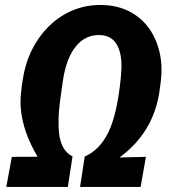

<svg xmlns="http://www.w3.org/2000/svg" viewBox="-20 -740 697 760"><path d="M315.4 -120.6Q374 -145.5 408.7 -215.8Q443.4 -286.1 458 -430.2Q461.9 -468.8 460.4 -496.6Q452.6 -597.7 377.4 -601.1Q320.3 -604 281.5 -557.9Q242.7 -511.7 229.2 -421.9Q215.8 -332 213.4 -300.5Q210.9 -269 211.9 -238.8Q213.9 -147 267.1 -121.1L248.5 0H4.9L26.9 -119.1L128.9 -119.6Q70.8 -216.8 62.5 -309.1Q57.6 -358.4 72.8 -440.4Q87.9 -522.5 132.8 -587.4Q177.7 -652.3 242.9 -687.3Q308.1 -722.2 385.3 -720.2Q462.4 -718.3 518.3 -679Q574.2 -639.6 600.3 -570.6Q626.5 -501.5 616.7 -419.9L612.3 -385.7Q590.3 -217.3 453.1 -116.7L557.6 -119.1L536.6 0H296.9Z"/></svg>

Font: RobotoInd
Style: Bold Italic
Weight: 700
Italic angle: -12°
Designer: Google
Version: Version 2.001150; 2014